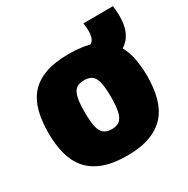

<svg xmlns="http://www.w3.org/2000/svg" viewBox="-152 -784 906 927"><g transform="rotate(-30 301.0 -320.0)"><path d="M22 -275Q22 -339 35 -391Q48 -443 79 -480Q110 -517 163.5 -537Q217 -557 298 -557Q378 -557 431 -537Q484 -517 515.5 -480Q547 -443 560 -391Q573 -339 573 -275Q573 -210 559 -157Q545 -104 513 -67Q481 -30 428 -10Q375 10 298 10Q220 10 167 -10Q114 -30 82 -67Q50 -104 36 -157Q22 -210 22 -275ZM224 -275Q224 -222 231 -192Q238 -162 254.5 -150Q271 -138 298 -138Q324 -138 340 -150Q356 -162 363.5 -192Q371 -222 371 -275Q371 -327 364 -356.5Q357 -386 341.5 -398Q326 -410 298 -410Q270 -410 254 -398Q238 -386 231 -356.5Q224 -327 224 -275ZM371 -417V-538H381Q404 -538 417.5 -548Q431 -558 435 -582.5Q439 -607 433 -649L598 -650Q606 -591 598.5 -547Q591 -503 566 -474.5Q541 -446 499.5 -431.5Q458 -417 398 -417Z"/></g></svg>

Font: Georama ExtraCondensed Thin ExtraBold
Style: Regular
Weight: 800
Version: Version 1.001